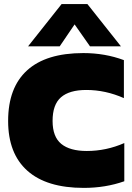

<svg xmlns="http://www.w3.org/2000/svg" viewBox="-20 -915 652 945"><path d="M118.2 -687 283.2 -895H410.2L575.2 -687H422.9L347.2 -794.9L273.9 -687ZM392.1 9.8Q209.5 9.8 114.7 -74.7Q20 -159.2 20 -319.8Q20 -483.9 113.5 -568.8Q207 -653.8 390.1 -653.8Q496.6 -653.8 589.8 -619.1V-432.1Q499 -472.2 404.8 -472.2Q321.8 -472.2 280.3 -436.3Q238.8 -400.4 238.8 -319.8Q238.8 -241.7 281.5 -206.8Q324.2 -171.9 407.2 -171.9Q502.9 -171.9 591.8 -210.9V-22.9Q499.5 9.8 392.1 9.8Z"/></svg>

Font: Kanit ExtraBold
Style: Regular
Weight: 800
Designer: Katatrad Team
Foundry: CadsonDemak
Version: Version 1.000;PS 001.000;hotconv 1.0.88;makeotf.lib2.5.64775